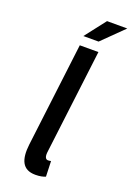

<svg xmlns="http://www.w3.org/2000/svg" viewBox="-166 -935 694 1007"><g transform="rotate(20 180.5 -431.0)"><path d="M86 -126C76 -41 96 12 170 12C194 12 213 8 226 2L223 -84C215 -82 210 -82 206 -82C195 -82 186 -92 189 -120L261 -706H157ZM361 -874H248L158 -758H243Z"/></g></svg>

Font: Falling Sky
Style: CondObl
Weight: 400
Designer: Paul D. Hunt
Foundry: Adobe Systems Incorporated
Version: Version 1.02